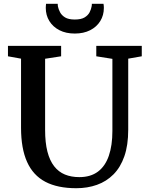

<svg xmlns="http://www.w3.org/2000/svg" viewBox="-20 -985 781 1013"><path d="M382.5 8Q283.5 8 219 -26Q154.5 -60 122.8 -130.8Q91 -201.5 91 -311V-675.5L22 -688V-743H302.5V-688L218 -675V-299.5Q218 -232.5 230.2 -185Q242.5 -137.5 265.8 -107.8Q289 -78 322.5 -64.2Q356 -50.5 398.5 -50.5Q458 -50.5 496.8 -79.5Q535.5 -108.5 554.2 -163.2Q573 -218 573 -294V-674.5L488 -688V-743H728V-688L656.5 -675.5V-300.5Q656.5 -219 636.2 -160.8Q616 -102.5 578.8 -65Q541.5 -27.5 491.5 -9.8Q441.5 8 382.5 8ZM374.5 -808Q328 -808 293.8 -825.5Q259.5 -843 240.5 -873.8Q221.5 -904.5 221.5 -943.5Q221.5 -949 222 -954.5Q222.5 -960 223 -965H284.5Q284.5 -963 284.8 -959.2Q285 -955.5 285.5 -951.5Q288.5 -936.5 296.8 -920.5Q305 -904.5 323.2 -893.2Q341.5 -882 374.5 -882Q408 -882 426.2 -893Q444.5 -904 452.8 -920.2Q461 -936.5 463.5 -951.5Q464.5 -955.5 464.5 -959.2Q464.5 -963 464.5 -965H526Q527 -960 527.5 -954.5Q528 -949 528 -943.5Q528 -904.5 509 -873.8Q490 -843 455.5 -825.5Q421 -808 374.5 -808Z"/></svg>

Font: Merriweather SemiBold
Style: Regular
Weight: 600
Version: Version 2.100